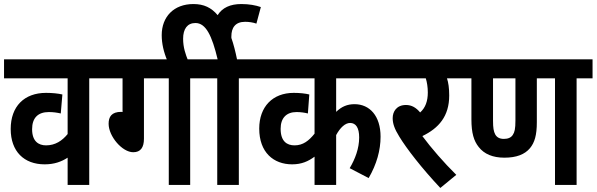

<svg xmlns="http://www.w3.org/2000/svg" viewBox="-20 -916 2955 951"><path d="M502 -528V-622H0V-528H315V-252C288 -219 254 -196 208 -196C171 -196 139 -216 139 -276C139 -333 169 -361 222 -361C244 -361 264 -358 281 -354L289 -448C269 -453 238 -456 208 -456C100 -456 33 -389 33 -277C33 -166 99 -102 201 -102C249 -102 284 -115 315 -135V0H422V-528Z M693 -528H816V0H922V-528H1002V-622H489V-528H587V-361L581 -362C532 -362 518 -337 518 -303C518 -241 585 -162 640 -162C676 -162 693 -185 693 -229Z M1056 -528V0H1163V-528H1243V-622H1154C1146 -661 1137 -697 1126 -728C1126 -731 1126 -733 1126 -736C1126 -778 1145 -808 1194 -808C1213 -808 1233 -805 1250 -799L1272 -881C1246 -890 1214 -896 1175 -896C1121 -896 1081 -878 1058 -841C1027 -878 990 -896 938 -896C841 -896 781 -833 781 -742C781 -700 791 -657 809 -615H912C899 -647 887 -681 887 -724C887 -773 908 -802 948 -802C1000 -802 1030 -739 1058 -622H989V-528Z M1909 -528V-622H1230V-528H1538V-254C1510 -219 1481 -196 1439 -196C1402 -196 1370 -215 1370 -278C1370 -332 1399 -361 1449 -361C1469 -361 1489 -358 1505 -354L1512 -448C1493 -453 1464 -456 1435 -456C1330 -456 1264 -387 1264 -279C1264 -161 1335 -102 1427 -102C1474 -102 1507 -117 1538 -140V0H1645V-247C1665 -284 1690 -307 1714 -307C1743 -307 1759 -283 1759 -235C1759 -181 1739 -128 1712 -83L1806 -34C1846 -103 1865 -172 1865 -239C1865 -342 1811 -400 1736 -400C1700 -400 1672 -388 1645 -362V-528Z M2240 -50C2178 -111 2115 -184 2072 -242C2153 -281 2205 -340 2205 -443C2205 -479 2201 -507 2194 -528H2268V-622H1897V-528H2089C2095 -509 2099 -484 2099 -458C2099 -415 2087 -382 2061 -359C2041 -383 2019 -396 1991 -396C1944 -396 1925 -363 1925 -331C1925 -305 1933 -279 1958 -239C1994 -180 2068 -84 2161 15Z M2836 -528H2915V-622H2256V-528H2315V-325C2315 -257 2327 -218 2351 -188C2378 -153 2421 -135 2478 -135C2538 -135 2579 -151 2605 -182C2628 -210 2639 -246 2639 -311V-528H2729V0H2836ZM2476 -228C2454 -228 2441 -236 2433 -250C2425 -265 2422 -283 2422 -318V-528H2533V-320C2533 -278 2529 -261 2520 -248C2512 -235 2497 -228 2476 -228Z"/></svg>

Font: Noto Sans Devanagari UI Condensed SemiBold
Style: Regular
Weight: 600
Width: 3
Designer: Jelle Bosma - Monotype Design Team
Foundry: Monotype Imaging Inc.
Version: Version 2.003